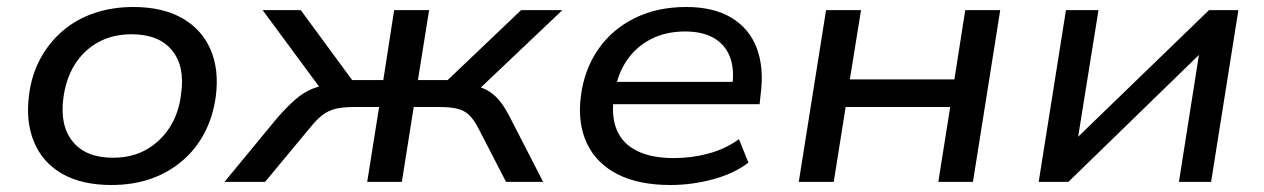

<svg xmlns="http://www.w3.org/2000/svg" viewBox="-20 -520 3615 549"><path d="M299 9Q214 9 158 -23Q102 -55 77.5 -113.5Q53 -172 63 -248Q70 -305 95 -351.5Q120 -398 159 -431.5Q198 -465 249.5 -482.5Q301 -500 361 -500Q445 -500 501 -468Q557 -436 582 -378.5Q607 -321 597 -244Q589 -186 564.5 -139.5Q540 -93 500.5 -59.5Q461 -26 410.5 -8.5Q360 9 299 9ZM303 -69Q358 -69 399 -92.5Q440 -116 466 -157Q492 -198 498 -253Q509 -331 471.5 -376.5Q434 -422 356 -422Q302 -422 260.5 -399Q219 -376 193.5 -335Q168 -294 161 -238Q151 -160 188.5 -114.5Q226 -69 303 -69Z M622 0 772 -182Q801 -215 824.5 -235.5Q848 -256 874 -266.5Q900 -277 932 -279L909 -250L731 -491H840L987 -291H1076L1107 -491H1207L1175 -291H1260L1470 -491H1588L1334 -250L1310 -279Q1343 -276 1365 -266Q1387 -256 1404.5 -236.5Q1422 -217 1440 -181L1533 0H1427L1348 -153Q1335 -178 1321.5 -191Q1308 -204 1288 -209Q1268 -214 1236 -214H1163L1129 0H1030L1064 -214H993Q961 -214 940 -209Q919 -204 902 -191Q885 -178 865 -153L738 0Z M1897 9Q1806 9 1745.5 -22Q1685 -53 1658 -110.5Q1631 -168 1641 -246Q1651 -322 1690.5 -379Q1730 -436 1794.5 -468Q1859 -500 1942 -500Q2021 -500 2072 -469Q2123 -438 2144 -382Q2165 -326 2155 -250L2152 -222H1713L1722 -286H2095L2073 -268Q2081 -319 2068 -355Q2055 -391 2022.5 -410.5Q1990 -430 1939 -430Q1884 -430 1842 -408.5Q1800 -387 1773.5 -349Q1747 -311 1739 -262L1736 -247Q1727 -190 1743 -150Q1759 -110 1800.5 -89Q1842 -68 1907 -68Q1958 -68 2006 -81Q2054 -94 2093 -122L2120 -55Q2080 -24 2019.5 -7.5Q1959 9 1897 9Z M2264 0 2342 -491H2442L2410 -293H2709L2740 -491H2840L2762 0H2663L2697 -214H2398L2364 0Z M2950 0 3028 -491H3121L3059 -105H3038L3437 -491H3521L3443 0H3351L3412 -387H3433L3035 0Z"/></svg>

Font: Nunito Sans 10pt SemiExpanded Medium
Style: Italic
Weight: 500
Width: 6
Italic angle: -9°
Designer: Vernon Adams
Foundry: Vernon Adams
Version: Version 3.101;gftools[0.9.27]